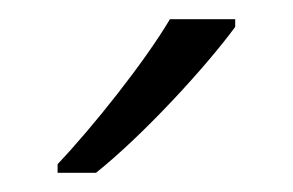

<svg xmlns="http://www.w3.org/2000/svg" viewBox="-20 -786 305 200"><path d="M225 -758V-766H157C131 -722 77 -654 40 -615V-606H80C130 -646 195 -717 225 -758Z"/></svg>

Font: Noto Sans Kannada Light
Style: Regular
Weight: 300
Designer: Jelle Bosma - Monotype Design Team
Foundry: Monotype Imaging Inc.
Version: Version 2.005